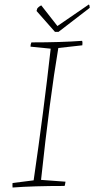

<svg xmlns="http://www.w3.org/2000/svg" viewBox="-20 -829 420 856"><path d="M225 -687 143 -780 146 -791Q153 -800 164 -805L236 -713L376 -809Q380 -806 380 -794L241 -687ZM36 7Q35 -4 36 -13L130 -25Q175 -334 206 -612L116 -621Q116 -632 120 -640Q253 -640 346 -647Q349 -639 347 -627L240 -615Q202 -391 163 -27L272 -19Q270 -4 268 0Q128 0 36 7Z"/></svg>

Font: Albura ExtraLight
Style: Italic
Weight: 156
Italic angle: -7°
Designer: Mercedes Jáuregui
Foundry: Omnibus-Type Team
Version: Version 1.000